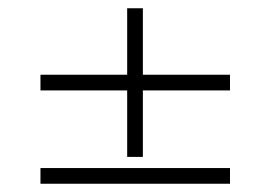

<svg xmlns="http://www.w3.org/2000/svg" viewBox="-20 -557 655 465"><path d="M288 -177V-338H78V-376H288V-537H326V-376H537V-338H326V-177ZM78 -112V-150H537V-112Z"/></svg>

Font: Prata
Style: Regular
Weight: 400
Designer: Ivan Petrov
Foundry: Cyreal
Version: Version 2.000